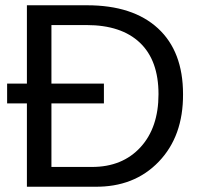

<svg xmlns="http://www.w3.org/2000/svg" viewBox="-20 -708 762 728"><path d="M7 -316V-391H82V-688H310Q484 -688 579 -600.5Q674 -513 674 -351Q675 -192 582 -95Q489 2 339 0H82V-316ZM581 -351Q581 -479 510.5 -546Q440 -613 308 -613H175V-391H374V-316H175V-75H329Q444 -75 512.5 -149.5Q581 -224 581 -351Z"/></svg>

Font: Libra Sans
Style: Regular
Weight: 400
Foundry: Context Ltd
Version: Version 1.002